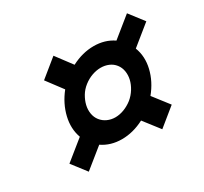

<svg xmlns="http://www.w3.org/2000/svg" viewBox="-103 -627 798 751"><g transform="rotate(-30 296.0 -252.0)"><path d="M380 -92Q330 -66 279.5 -66Q229 -66 191 -92L103 -21L53 -86L141 -157Q125 -201 137 -251.5Q149 -302 184 -346L130 -418L210 -483L264 -411Q314 -437 364.5 -437Q415 -437 453 -411L542 -483L592 -418L503 -346Q520 -302 508 -251.5Q496 -201 460 -157L515 -86L435 -21ZM237 -182Q248 -168 264.5 -160.5Q281 -153 300 -153Q319 -153 339 -160.5Q359 -168 377 -182Q394 -196 405.5 -214.5Q417 -233 421.5 -252Q426 -271 423 -289.5Q420 -308 409 -322Q398 -336 381.5 -343Q365 -350 346 -350Q327 -350 307 -343Q287 -336 269 -322Q251 -308 240 -289.5Q229 -271 224.5 -252Q220 -233 223 -214.5Q226 -196 237 -182Z"/></g></svg>

Font: Panefresco 600wt
Style: Italic
Weight: 600
Foundry: Campivisivi & Chank Co
Version: Version 1.000